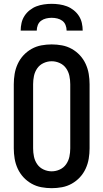

<svg xmlns="http://www.w3.org/2000/svg" viewBox="-20 -975 540 1003"><path d="M250 8Q223 8 196 3Q169 -2 145 -15.5Q121 -29 102.5 -49Q84 -69 72.5 -94Q61 -119 56.5 -146Q52 -173 52 -200V-535Q52 -562 56.5 -589Q61 -616 72.5 -641Q84 -666 102.5 -686Q121 -706 145 -719.5Q169 -733 196 -738Q223 -743 250 -743Q277 -743 304 -738Q331 -733 355 -719.5Q379 -706 397.5 -686Q416 -666 427.5 -641Q439 -616 443.5 -589Q448 -562 448 -535V-200Q448 -173 443.5 -146Q439 -119 427.5 -94Q416 -69 397.5 -49Q379 -29 355 -15.5Q331 -2 304 3Q277 8 250 8ZM250 -80Q272 -80 292.5 -89.5Q313 -99 325.5 -117Q338 -135 342.5 -156.5Q347 -178 347 -200V-535Q347 -557 342.5 -578.5Q338 -600 325.5 -618Q313 -636 292.5 -645.5Q272 -655 250 -655Q228 -655 207.5 -645.5Q187 -636 174.5 -618Q162 -600 157.5 -578.5Q153 -557 153 -535V-200Q153 -178 157.5 -156.5Q162 -135 174.5 -117Q187 -99 207.5 -89.5Q228 -80 250 -80ZM88 -815Q88 -835 92.5 -855Q97 -875 108 -892Q119 -909 135.5 -922Q152 -935 170.5 -942Q189 -949 209.5 -952Q230 -955 250 -955Q270 -955 290.5 -952Q311 -949 329.5 -942Q348 -935 364.5 -922Q381 -909 392 -892Q403 -875 407.5 -855Q412 -835 412 -815H328Q328 -830 322.5 -844Q317 -858 305.5 -866.5Q294 -875 279.5 -878.5Q265 -882 250 -882Q235 -882 220.5 -878.5Q206 -875 194.5 -866.5Q183 -858 177.5 -844Q172 -830 172 -815Z"/></svg>

Font: Iosevka Custom Semibold
Style: Regular
Weight: 600
Designer: Belleve Invis
Foundry: Belleve Invis
Version: Version 27.0.2; ttfautohint (v1.8.4)